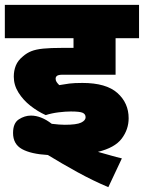

<svg xmlns="http://www.w3.org/2000/svg" viewBox="-20 -642 595 794"><path d="M273 -181Q251 -181 222.5 -177.5Q194 -174 169 -166Q136 -181 106 -204.5Q76 -228 56.5 -259Q37 -290 37 -325Q37 -350 45.5 -371Q54 -392 75 -409Q91 -423 110 -430.5Q129 -438 159 -441Q189 -444 238 -444H284V-484H0V-622H555V-484H458V-333H238Q220 -333 214 -327Q210 -323 210 -317Q210 -309 214 -303Q218 -297 225 -290Q247 -294 267 -296.5Q287 -299 321 -299Q419 -299 465.5 -257.5Q512 -216 512 -153Q512 -107 483.5 -69Q455 -31 385 -14Q411 -7 436.5 0.5Q462 8 484 13L428 132Q364 105 299.5 69.5Q235 34 178 -1Q108 -5 71 -25.5Q34 -46 34 -92Q34 -133 58 -148.5Q82 -164 108 -164Q150 -164 194 -130Q210 -128 224 -127Q238 -126 248 -126Q297 -126 315.5 -135Q334 -144 334 -157Q334 -170 322 -175.5Q310 -181 273 -181Z"/></svg>

Font: Noto Sans Devanagari UI Black
Style: Regular
Weight: 900
Designer: Jelle Bosma - Monotype Design Team
Foundry: Monotype Imaging Inc.
Version: Version 2.003; ttfautohint (v1.8.4.7-5d5b)